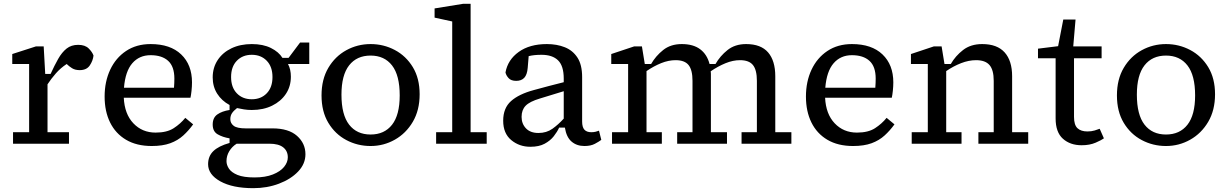

<svg xmlns="http://www.w3.org/2000/svg" viewBox="-20 -750 6409 1002"><path d="M48 0V-60H132V-416H44V-468L168 -508H208L216 -364H244Q264 -408 283.5 -442.5Q303 -477 327.5 -496.5Q352 -516 388 -516Q424 -516 443 -497Q462 -478 468 -460Q465 -433 448.5 -408.5Q432 -384 396 -384Q372 -384 356 -394Q340 -404 328 -416Q296 -395 271.5 -367Q247 -339 228 -310V-60H340V0Z M766 -462Q707 -462 670.5 -420Q634 -378 627 -292H888Q889 -306 889.5 -317Q890 -328 890 -340Q890 -403 857.5 -432.5Q825 -462 766 -462ZM772 12Q693 12 638 -20.5Q583 -53 554.5 -111Q526 -169 526 -246Q526 -324 555 -386Q584 -448 638 -484Q692 -520 766 -520Q869 -520 925.5 -466Q982 -412 982 -320Q982 -299 979.5 -276Q977 -253 974 -240H626Q630 -155 676 -106.5Q722 -58 792 -58Q851 -58 886.5 -81Q922 -104 947 -135L988 -101Q965 -69 936.5 -43Q908 -17 868.5 -2.5Q829 12 772 12Z M1294 -232Q1342 -232 1372 -263Q1402 -294 1402 -348Q1402 -402 1372 -433Q1342 -464 1294 -464Q1246 -464 1216 -433Q1186 -402 1186 -348Q1186 -294 1216 -263Q1246 -232 1294 -232ZM1162 91Q1162 111 1175 130.5Q1188 150 1219.5 163Q1251 176 1308 176Q1365 176 1404 160.5Q1443 145 1462.5 121Q1482 97 1482 71Q1482 38 1458 19Q1434 0 1386 0H1215Q1191 15 1176.5 39Q1162 63 1162 91ZM1294 -176Q1273 -176 1254 -179Q1235 -182 1217 -186Q1199 -172 1190.5 -159Q1182 -146 1182 -128Q1182 -107 1199.5 -93.5Q1217 -80 1262 -80H1402Q1486 -80 1530 -41Q1574 -2 1574 55Q1574 105 1536 145Q1498 185 1436 208.5Q1374 232 1302 232Q1194 232 1130 196.5Q1066 161 1066 107Q1066 65 1093.5 38.5Q1121 12 1178 -4V-28Q1142 -34 1116 -49Q1090 -64 1090 -100Q1090 -136 1114.5 -153Q1139 -170 1178 -176V-202Q1137 -224 1113.5 -261Q1090 -298 1090 -346Q1090 -397 1116 -436.5Q1142 -476 1188 -498Q1234 -520 1294 -520Q1353 -520 1394 -499.5Q1435 -479 1454 -448H1486L1546 -528H1594V-416H1483Q1498 -388 1498 -350Q1498 -299 1472 -260Q1446 -221 1400 -198.5Q1354 -176 1294 -176Z M1914 12Q1846 12 1787.5 -19Q1729 -50 1693.5 -109Q1658 -168 1658 -252Q1658 -336 1693.5 -396Q1729 -456 1787.5 -488Q1846 -520 1914 -520Q1982 -520 2040.5 -489Q2099 -458 2134.5 -399.5Q2170 -341 2170 -258Q2170 -175 2134.5 -114.5Q2099 -54 2040.5 -21Q1982 12 1914 12ZM1914 -48Q1986 -48 2026 -99Q2066 -150 2066 -252Q2066 -357 2026 -408.5Q1986 -460 1914 -460Q1842 -460 1802 -409Q1762 -358 1762 -256Q1762 -151 1802 -99.5Q1842 -48 1914 -48Z M2256 0V-60H2340V-638L2248 -658V-706L2396 -730H2436V-60H2520V0Z M3030 12Q2990 12 2963 -11Q2936 -34 2928 -84H2898Q2888 -62 2870 -39Q2852 -16 2822.5 0Q2793 16 2748 16Q2690 16 2648 -19Q2606 -54 2606 -120Q2606 -186 2647 -222.5Q2688 -259 2766 -280Q2805 -291 2844 -301Q2883 -311 2922 -321V-340Q2922 -406 2892.5 -435Q2863 -464 2806 -464Q2766 -464 2739 -457L2734 -396Q2731 -360 2716 -344Q2701 -328 2674 -328Q2647 -328 2634 -342.5Q2621 -357 2618 -372Q2630 -438 2687 -479Q2744 -520 2834 -520Q2886 -520 2927.5 -503.5Q2969 -487 2993.5 -449.5Q3018 -412 3018 -348V-116Q3018 -86 3030 -73Q3042 -60 3066 -60Q3078 -60 3088.5 -62.5Q3099 -65 3106 -68L3118 -20Q3106 -11 3084.5 0.5Q3063 12 3030 12ZM2702 -140Q2702 -104 2725 -80Q2748 -56 2790 -56Q2832 -56 2863 -78Q2894 -100 2922 -131V-274L2798 -236Q2744 -220 2723 -198Q2702 -176 2702 -140Z M3174 0V-60H3258V-416H3170V-468L3290 -508H3330L3345 -416H3378Q3402 -458 3441 -489Q3480 -520 3538 -520Q3598 -520 3634 -493Q3670 -466 3683 -416H3714Q3738 -458 3777 -489Q3816 -520 3874 -520Q3951 -520 3988.5 -476.5Q4026 -433 4026 -352V-60H4110V0H3850V-60H3930V-328Q3930 -385 3909.5 -410.5Q3889 -436 3842 -436Q3805 -436 3766 -420Q3727 -404 3689 -378Q3690 -372 3690 -365.5Q3690 -359 3690 -352V-60H3774V0H3514V-60H3594V-328Q3594 -385 3573.5 -410.5Q3553 -436 3506 -436Q3469 -436 3430.5 -420.5Q3392 -405 3354 -379V-60H3434V0Z M4426 -462Q4367 -462 4330.5 -420Q4294 -378 4287 -292H4548Q4549 -306 4549.5 -317Q4550 -328 4550 -340Q4550 -403 4517.5 -432.5Q4485 -462 4426 -462ZM4432 12Q4353 12 4298 -20.5Q4243 -53 4214.5 -111Q4186 -169 4186 -246Q4186 -324 4215 -386Q4244 -448 4298 -484Q4352 -520 4426 -520Q4529 -520 4585.5 -466Q4642 -412 4642 -320Q4642 -299 4639.5 -276Q4637 -253 4634 -240H4286Q4290 -155 4336 -106.5Q4382 -58 4452 -58Q4511 -58 4546.5 -81Q4582 -104 4607 -135L4648 -101Q4625 -69 4596.5 -43Q4568 -17 4528.5 -2.5Q4489 12 4432 12Z M4738 0V-60H4822V-416H4734V-468L4854 -508H4894L4909 -416H4942Q4966 -458 5006 -489Q5046 -520 5106 -520Q5184 -520 5223 -476.5Q5262 -433 5262 -352V-60H5346V0H5086V-60H5166V-328Q5166 -385 5144 -410.5Q5122 -436 5074 -436Q5036 -436 4996 -420.5Q4956 -405 4918 -379V-60H4998V0Z M5625 8Q5565 8 5527 -26Q5489 -60 5489 -132V-446H5397V-496L5502 -509L5529 -648H5593L5581 -508H5729V-446H5585V-140Q5585 -98 5603 -81Q5621 -64 5655 -64Q5676 -64 5692.5 -69Q5709 -74 5719 -78L5741 -28Q5729 -19 5698 -5.5Q5667 8 5625 8Z M6065 12Q5997 12 5938.5 -19Q5880 -50 5844.5 -109Q5809 -168 5809 -252Q5809 -336 5844.5 -396Q5880 -456 5938.5 -488Q5997 -520 6065 -520Q6133 -520 6191.5 -489Q6250 -458 6285.5 -399.5Q6321 -341 6321 -258Q6321 -175 6285.5 -114.5Q6250 -54 6191.5 -21Q6133 12 6065 12ZM6065 -48Q6137 -48 6177 -99Q6217 -150 6217 -252Q6217 -357 6177 -408.5Q6137 -460 6065 -460Q5993 -460 5953 -409Q5913 -358 5913 -256Q5913 -151 5953 -99.5Q5993 -48 6065 -48Z"/></svg>

Font: Source Serif 4 Caption
Style: Regular
Weight: 400
Designer: Frank Grießhammer
Foundry: Adobe Systems Incorporated
Version: Version 4.004;hotconv 1.0.117;makeotfexe 2.5.65602